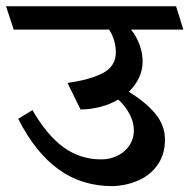

<svg xmlns="http://www.w3.org/2000/svg" viewBox="-45 -600 616 624"><path d="M491.2 -146.5Q491.2 -99.1 468 -65.4Q444.8 -31.7 406 -14.2Q367.2 3.4 320.3 4.9Q220.7 4.9 145.3 -49.6Q69.8 -104 14.2 -213.9L60.5 -242.2Q107.4 -160.6 161.6 -121.3Q215.8 -82 283.7 -82Q313 -82 337.4 -94.2Q361.8 -106.4 376 -127.9Q390.1 -149.4 390.1 -176.3Q390.1 -202.6 376.2 -229Q362.3 -255.4 339.4 -276.4Q313.5 -261.2 282 -252.9Q250.5 -244.6 216.8 -244.1L174.3 -330.6Q246.1 -340.3 288.8 -362.3Q331.5 -384.3 331.5 -430.2Q331.5 -448.7 325.9 -468.3Q320.3 -487.8 309.6 -503.9H-0.5L-25.4 -579.6H527.3L550.8 -503.9H380.9Q398.9 -481.4 408.7 -454.1Q418.5 -426.8 418.5 -400.9Q418.5 -372.1 406.7 -347.2Q395 -322.3 373.5 -301.8Q428.2 -268.6 459.7 -230.5Q491.2 -192.4 491.2 -146.5Z"/></svg>

Font: Vesper Libre Medium
Style: Regular
Weight: 500
Designer: Robert Keller & Kimya Gandhi
Foundry: Mota Italic
Version: Version 1.058